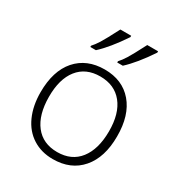

<svg xmlns="http://www.w3.org/2000/svg" viewBox="-182 -888 950 1020"><g transform="rotate(30 293.0 -378.0)"><path d="M156.2 -436.5Q108.4 -376 108.9 -266.6Q109.4 -157.2 157.2 -95.7Q205.1 -34.2 293 -34.2Q380.9 -34.2 428.7 -95.7Q476.6 -157.2 477.1 -266.6Q477.5 -376 428.7 -436.5Q379.9 -497.1 292 -497.1Q204.1 -497.1 156.2 -436.5ZM527.8 -265.1Q527.8 -136.7 464.8 -63.5Q401.9 9.8 291 9.8Q221.2 9.8 168 -23.9Q114.7 -57.6 86.4 -120.6Q58.1 -183.6 58.1 -266.1Q58.1 -396.5 121.1 -468.8Q184.6 -541 293.9 -541Q403.3 -541 465.8 -467.8Q528.3 -394.5 527.8 -265.1ZM490.2 -766.1V-757.8Q424.3 -659.2 366.2 -606H332V-613.8Q347.2 -629.9 364.7 -657.7Q382.3 -685.5 423.8 -766.1ZM325.2 -766.1V-757.8Q259.3 -659.2 201.2 -606H167V-613.8Q182.1 -629.9 199.7 -657.7Q217.3 -685.5 258.8 -766.1Z"/></g></svg>

Font: OpenSans-Light
Style: Regular
Weight: 300
Foundry: Ascender Corporation
Version: Version 1.10